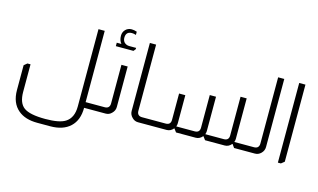

<svg xmlns="http://www.w3.org/2000/svg" viewBox="-113 -1139 2855 1725"><g transform="rotate(15 1314.5 -276.5)"><path d="M693 -716V-53H743V0H693Q693 115 627 177Q561 239 441 239H321Q208 239 143 184Q69 122 69 2V-229L98 -253H127V3Q127 107 182 147Q237 187 381 187Q512 187 567 152Q635 109 635 3V-716Z M868 -641Q845 -669 845 -712Q845 -746 867.5 -769Q890 -792 924 -792Q947 -792 973 -783V-753Q953 -760 935 -760Q879 -760 879 -702Q879 -679 893 -661Q913 -641 941 -641H1005V-629L989 -609H825V-641ZM975 -460V-83Q975 -49 949 -24Q926 0 894 0H736V-53H870Q892 -53 904 -64Q917 -77 917 -100V-460Z M1171 -716V-100Q1171 -78 1182 -66Q1194 -53 1217 -53H1222V0H1194Q1162 0 1139 -24Q1113 -49 1113 -83V-716Z M2082 -460V-83Q2082 -69 2076 -53H2131V0H2088L2066 -31H2063Q2037 0 2001 0H1818L1795 -31H1793Q1767 0 1731 0H1548L1525 -31H1523Q1497 0 1461 0H1214V-53H1437Q1484 -53 1484 -100V-345H1542V-83Q1542 -68 1536 -53H1707Q1754 -53 1754 -100V-403H1812V-83Q1812 -69 1806 -53H1978Q2025 -53 2025 -100V-460Z M2363 -716V-83Q2363 -49 2338 -24Q2314 0 2282 0H2124V-53H2259Q2281 -53 2293 -64Q2306 -77 2306 -100V-716Z M2560 -716V1L2530 25H2502V-716Z"/></g></svg>

Font: Almarai Light
Style: Regular
Weight: 300
Designer: Boutros International 2019
Foundry: Created by Boutros International 2019
Version: Version 1.10